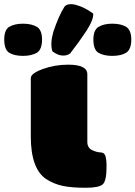

<svg xmlns="http://www.w3.org/2000/svg" viewBox="-194 -889 647 917"><path d="M-16.1 -638.2Q-42.5 -622.1 -84 -622.1Q-127 -622.1 -151.9 -638.2Q-173.8 -654.3 -173.8 -700.2Q-173.8 -743.7 -151.9 -759.8Q-125.5 -775.9 -84 -775.9Q-42.5 -775.9 -16.1 -759.8Q6.8 -743.7 6.8 -700.2Q6.8 -654.3 -16.1 -638.2ZM410.2 -638.2Q385.3 -622.1 341.8 -622.1Q300.3 -622.1 273.9 -638.2Q252 -654.3 252 -700.2Q252 -743.7 274.9 -759.8Q301.3 -775.9 341.8 -775.9Q385.3 -775.9 410.2 -759.8Q433.1 -742.7 433.1 -700.2Q433.1 -655.3 410.2 -638.2ZM113.8 -856.9Q128.4 -875 167 -866.2Q211.4 -854 251 -824.2Q254.4 -797.9 219.2 -742.2Q184.1 -689 141.1 -633.8Q128.4 -624.5 112.3 -623.8Q96.2 -623 82.3 -628.7Q68.4 -634.3 56.2 -644Q44.4 -679.7 61 -737.8Q86.4 -813.5 113.8 -856.9ZM223.1 -534.2V-210.9Q223.1 -183.6 246.1 -171.9Q270 -161.1 286.1 -161.1Q303.2 -161.1 309.1 -145Q314.9 -128.9 314.9 -92.8Q314.9 -25.4 296.9 -8.8Q278.8 7.8 214.8 7.8Q148.4 7.8 105.5 -1.2Q62.5 -10.3 25.9 -34.2Q-46.9 -83.5 -46.9 -237.8V-516.1Q-46.9 -538.1 9.8 -559.1Q66.4 -580.1 131.8 -580.1Q223.1 -580.1 223.1 -534.2Z"/></svg>

Font: GGS TheRock Black
Style: Regular
Weight: 900
Designer: Rodrigo Fuenzalida (2012); Goodgame Studios (2014)
Foundry: Rodrigo Fuenzalida,2012;  GGS,2014
Version: Version 1.002 | FøM Mod